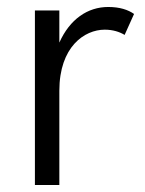

<svg xmlns="http://www.w3.org/2000/svg" viewBox="-20 -530 414 550"><path d="M337 -430 364 -490C347 -502 323 -510 290 -510C231 -510 180 -475 150 -408V-500H80V0H150V-270C150 -396 222 -445 280 -445C303 -445 322 -439 337 -430Z"/></svg>

Font: Gully Light
Style: Regular
Weight: 300
Designer: jaikishan Patel
Foundry: MagicType
Version: Version 1.000;Glyphs 3.2 (3242)